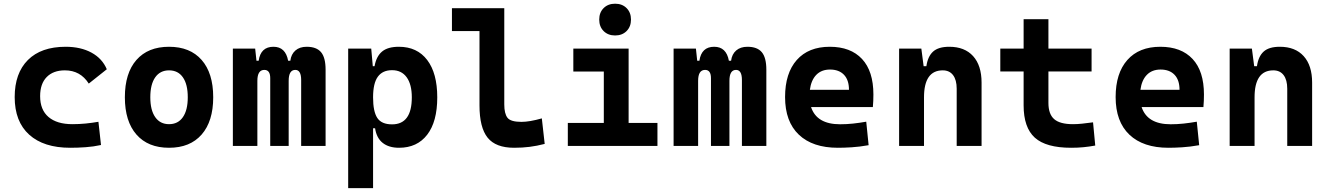

<svg xmlns="http://www.w3.org/2000/svg" viewBox="-20 -776 7071 1021"><path d="M353.5 9.8Q212.4 9.8 135.3 -59.8Q58.1 -129.4 58.1 -259.8Q58.1 -386.7 128.4 -457Q198.7 -527.3 329.1 -527.3Q409.2 -527.3 466.6 -496.1Q523.9 -464.8 547.9 -407.7L452.1 -331.5Q407.2 -401.9 325.2 -401.9Q263.2 -401.9 228.3 -366.2Q193.4 -330.6 193.4 -264.6Q193.4 -191.9 238 -153.8Q282.7 -115.7 365.2 -115.7Q400.4 -115.7 435.3 -119.1Q470.2 -122.6 503.4 -128.4L517.1 -4.9Q477.5 3.9 435.5 6.8Q393.6 9.8 353.5 9.8Z M878.9 9.8Q767.1 9.8 705.6 -60.5Q644 -130.9 644 -258.8Q644 -387.2 705.6 -457.3Q767.1 -527.3 878.9 -527.3Q990.7 -527.3 1052.2 -457.3Q1113.8 -387.2 1113.8 -258.8Q1113.8 -130.9 1052.2 -60.5Q990.7 9.8 878.9 9.8ZM878.9 -115.7Q926.8 -115.7 952.6 -153.1Q978.5 -190.4 978.5 -258.8Q978.5 -327.6 952.6 -364.7Q926.8 -401.9 878.9 -401.9Q831.5 -401.9 805.4 -364.7Q779.3 -327.6 779.3 -258.8Q779.3 -190.4 805.4 -153.1Q831.5 -115.7 878.9 -115.7Z M1581.5 0V-350.6Q1581.5 -404.3 1550.3 -404.3Q1515.1 -404.3 1515.1 -346.2V0H1417V-360.4Q1417 -404.3 1385.7 -404.3Q1348.6 -404.3 1348.6 -346.2V0H1218.3V-517.6H1336.9L1343.8 -453.1H1355.5Q1366.2 -527.3 1434.1 -527.3Q1498.5 -527.3 1512.2 -453.1H1523.9Q1528.3 -487.8 1551 -507.6Q1573.7 -527.3 1610.8 -527.3Q1663.1 -527.3 1687.3 -498.5Q1711.4 -469.7 1711.4 -405.3V0Z M1831.5 224.6V-517.6H1954.1L1962.4 -423.8H1971.7Q1981 -476.1 2011.5 -501.7Q2042 -527.3 2101.1 -527.3Q2198.2 -527.3 2251.7 -457Q2305.2 -386.7 2305.2 -258.3Q2305.2 -128.9 2251.7 -59.6Q2198.2 9.8 2102.1 9.8Q2047.9 9.8 2015.1 -16.1Q1982.4 -42 1974.6 -93.8H1963.9V224.6ZM1963.9 -258.3Q1963.9 -183.1 1986.3 -148.9Q2008.8 -114.7 2064.9 -114.7Q2169.9 -114.7 2169.9 -258.3Q2169.9 -327.1 2142.6 -365Q2115.2 -402.8 2064.9 -402.8Q2014.6 -402.8 1989.3 -368.2Q1963.9 -333.5 1963.9 -258.3Z M2713.9 9.8Q2616.2 9.8 2573 -43.9Q2529.8 -97.7 2529.8 -215.8V-610.8H2383.3V-732.4H2661.6V-220.7Q2661.6 -171.9 2678.5 -149.9Q2695.3 -127.9 2752.9 -127.9Q2795.9 -127.9 2861.3 -146.5L2876.5 -10.7Q2835 0 2796.4 4.9Q2757.8 9.8 2713.9 9.8Z M2999.5 0V-122.1H3190.9V-395.5H3028.8V-517.6H3322.8V-122.1H3476.1V0ZM3251 -587.4Q3213.4 -587.4 3189.9 -610.8Q3166.5 -634.3 3166.5 -671.9Q3166.5 -709.5 3189.9 -732.9Q3213.4 -756.3 3251 -756.3Q3288.6 -756.3 3312 -732.9Q3335.4 -709.5 3335.4 -671.9Q3335.4 -634.3 3312 -610.8Q3288.6 -587.4 3251 -587.4Z M3925.3 0V-350.6Q3925.3 -404.3 3894 -404.3Q3858.9 -404.3 3858.9 -346.2V0H3760.7V-360.4Q3760.7 -404.3 3729.5 -404.3Q3692.4 -404.3 3692.4 -346.2V0H3562V-517.6H3680.7L3687.5 -453.1H3699.2Q3710 -527.3 3777.8 -527.3Q3842.3 -527.3 3856 -453.1H3867.7Q3872.1 -487.8 3894.8 -507.6Q3917.5 -527.3 3954.6 -527.3Q4006.8 -527.3 4031 -498.5Q4055.2 -469.7 4055.2 -405.3V0Z M4435.5 9.8Q4301.3 9.8 4228 -59.8Q4154.8 -129.4 4154.8 -259.8Q4154.8 -386.7 4217 -457Q4279.3 -527.3 4392.6 -527.3Q4503.4 -527.3 4564 -462.4Q4624.5 -397.5 4624.5 -273.4Q4624.5 -238.3 4621.6 -206.5H4293Q4323.2 -115.2 4447.3 -115.2Q4482.4 -115.2 4516.6 -118.9Q4550.8 -122.6 4586.4 -128.9L4599.1 -3.9Q4549.3 4.9 4508.3 7.3Q4467.3 9.8 4435.5 9.8ZM4286.6 -298.3H4494.6Q4494.6 -350.6 4468 -378.4Q4441.4 -406.2 4393.6 -406.2Q4348.6 -406.2 4321 -378.2Q4293.5 -350.1 4286.6 -298.3Z M5067.4 0V-304.2Q5067.4 -351.1 5048.1 -376.5Q5028.8 -401.9 4993.2 -401.9Q4893.6 -401.9 4893.6 -258.3V0H4761.2V-517.6H4879.4L4891.6 -423.8H4906.2Q4913.6 -476.1 4941.9 -501.7Q4970.2 -527.3 5027.8 -527.3Q5109.9 -527.3 5154.8 -477.5Q5199.7 -427.7 5199.7 -336.9V0Z M5676.3 9.8Q5542.5 9.8 5482.9 -43.9Q5423.3 -97.7 5423.3 -215.8V-396H5299.3V-517.6H5423.3V-673.8H5555.2V-517.6H5784.7V-396H5555.2V-228.5Q5555.2 -169.4 5585.7 -142.6Q5616.2 -115.7 5686 -115.7Q5708.5 -115.7 5734.1 -118.4Q5759.8 -121.1 5792.5 -125.5L5804.2 -2Q5772 3.9 5741.5 6.8Q5710.9 9.8 5676.3 9.8Z M6193.4 9.8Q6059.1 9.8 5985.8 -59.8Q5912.6 -129.4 5912.6 -259.8Q5912.6 -386.7 5974.9 -457Q6037.1 -527.3 6150.4 -527.3Q6261.2 -527.3 6321.8 -462.4Q6382.3 -397.5 6382.3 -273.4Q6382.3 -238.3 6379.4 -206.5H6050.8Q6081.1 -115.2 6205.1 -115.2Q6240.2 -115.2 6274.4 -118.9Q6308.6 -122.6 6344.2 -128.9L6356.9 -3.9Q6307.1 4.9 6266.1 7.3Q6225.1 9.8 6193.4 9.8ZM6044.4 -298.3H6252.4Q6252.4 -350.6 6225.8 -378.4Q6199.2 -406.2 6151.4 -406.2Q6106.4 -406.2 6078.9 -378.2Q6051.3 -350.1 6044.4 -298.3Z M6825.2 0V-304.2Q6825.2 -351.1 6805.9 -376.5Q6786.6 -401.9 6751 -401.9Q6651.4 -401.9 6651.4 -258.3V0H6519V-517.6H6637.2L6649.4 -423.8H6664.1Q6671.4 -476.1 6699.7 -501.7Q6728 -527.3 6785.6 -527.3Q6867.7 -527.3 6912.6 -477.5Q6957.5 -427.7 6957.5 -336.9V0Z"/></svg>

Font: Cascadia Code PL
Style: Bold
Weight: 700
Monospace: yes
Designer: Aaron Bell
Foundry: Saja Typeworks
Version: Version 2404.023; ttfautohint (v1.8.4)